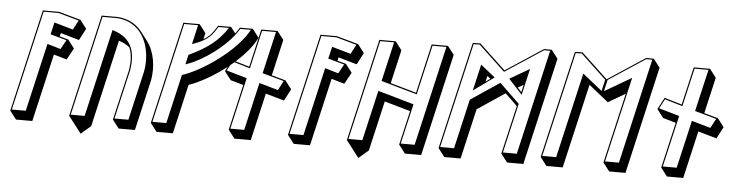

<svg xmlns="http://www.w3.org/2000/svg" viewBox="-56 -1186 6131 1609"><g transform="rotate(5 3009.5 -381.5)"><path d="M411.3 -655.6 417.9 -684 574 -639.4 625.9 -738.2 571.5 -808.9 387.8 -860H250.8L52.2 0L106.6 70.7H243.6L375.4 -499.9L485 -468.1L538.4 -564.9L484 -635.6ZM356.5 -767.8 333 -666.2 469.6 -628.6 426.8 -550.9 314 -583.7 181.5 -10H64.5L258.5 -850H384.2L557.4 -801.9L515.6 -722.3Z M547.5 0 601.9 70.7 656.3 141.4 738.9 70.7 908.3 -663C945.6 -650.8 975.6 -634.9 999.3 -615.5C1022.7 -563.4 1024.8 -499.2 1013.8 -426L915.5 0L969.9 70.7H1106.9L1205.2 -355.3C1225.3 -463.2 1209.7 -593.8 1140.6 -683.6L1086.2 -754.3C1042 -811.8 975.8 -852.6 883 -860H746ZM559.8 -10 753.7 -850H880.3C1111.2 -830.9 1173.1 -599.6 1140.7 -425.5L1044.8 -10H927.8L1023.9 -426.4L1024 -426.8C1046.5 -576.9 1014 -692.8 859 -743.3L847 -747.2L676.8 -10Z M1425.9 70.7 1521.8 -344.7C1707 -407.9 1985.6 -608.4 2071.4 -789.3L2017 -860H1908C1898 -842.7 1886.4 -825.5 1873.5 -808.7L1834 -860H1725C1694.4 -811.7 1673.2 -772 1612.4 -737L1624.4 -789.3L1570 -860H1433L1234.5 0L1288.9 70.7ZM1363.8 -10H1246.8L1440.7 -850H1557.7L1520.3 -687.9L1535 -693C1659.8 -736 1690.5 -788.1 1729.5 -850H1817C1744.5 -737.8 1653.2 -668.2 1505 -598.4L1499 -595.6L1480.2 -514.1L1494.7 -519C1620.4 -561.1 1821.1 -699 1912.8 -850H2001.7C1911.6 -677.2 1644.1 -485.5 1466.1 -424.8L1459 -422.3Z M2173.4 -328.4 2329.6 -283.8 2381.4 -382.6 2327.1 -453.3 2209.8 -485.9 2279.8 -789.3 2225.4 -860H2088.4L2014.8 -541.1L1867.6 -584.6L1815.7 -485.7L1870.1 -415L1978.5 -384.1L1889.9 0L1944.3 70.7H2081.3ZM2112 -412.2 2019.2 -10H1902.2L2002.3 -443.5L1829.8 -492.8L1871.6 -572.3L2021.8 -528L2096.1 -850H2213.1L2131.5 -496.7L2312.9 -446.3L2271.1 -366.7Z M2747.3 -655.6 2753.9 -684 2910 -639.4 2961.9 -738.2 2907.5 -808.9 2723.8 -860H2586.8L2388.2 0L2442.6 70.7H2579.6L2711.4 -499.9L2821 -468.1L2874.4 -564.9L2820 -635.6ZM2692.5 -767.8 2669 -666.2 2805.6 -628.6 2762.8 -550.9 2650 -583.7 2517.5 -10H2400.5L2594.5 -850H2720.2L2893.4 -801.9L2851.6 -722.3Z M2883.5 0 2937.9 70.7 2992.3 141.4 3074.9 70.7 3172 -349.9C3244.6 -329.1 3317.3 -308.4 3389.9 -287.6L3323.5 0L3377.9 70.7H3514.9L3713.4 -789.3L3659 -860H3522L3426.4 -445.6C3353.8 -466.2 3280.5 -486.2 3208.3 -507.1L3273.4 -789.3L3219 -860H3082ZM2895.8 -10 3089.7 -850H3206.7L3130.3 -519L3137.1 -516.9C3230.7 -488.8 3326.8 -462.8 3421.6 -435.9L3433.4 -432.5L3529.7 -850H3646.7L3452.8 -10H3335.8L3413.6 -347.1L3110.6 -433.6L3012.8 -10Z M4374.4 70.7 4582.4 -832.3 4528 -903 4464 -904 4148.4 -696.9 3928.4 -904 3863.9 -903 3655 0 3709.4 70.7H3846.4L3943.8 -351.3L4175.2 -506.4L4277.2 -408L4183 0L4237.4 70.7ZM3998.6 -588.8 4010 -638 4037 -616.5ZM4272.1 -562.9 4319.3 -590.4 4304.8 -527.5ZM4312.3 -10H4195.3L4291.8 -427.8L4123.7 -589.9L3880.5 -426.8L3784.3 -10H3667.3L3871.7 -893.2L3922.8 -894L4145.5 -684.3L4465 -894L4515.7 -893.2ZM4309.8 -505.6 4361 -727.5 4194.5 -630.5ZM4071.7 -630.5 3949.9 -727.5 3898.7 -505.6Z M5233.4 70.7 5441.4 -832.3 5387 -903 5323 -904 5007.4 -696.9 4787.4 -904 4722.9 -903 4514 0 4568.4 70.7H4705.4L4869 -638L5034 -506.4L5034.1 -506.6L5034.2 -506.4L5178.3 -590.4L5042 0L5096.4 70.7ZM4996.3 -692 4974 -595.9 4808.9 -727.5 4643.3 -10H4526.3L4730.7 -893.2L4781.8 -894ZM5016.3 -692 5324 -894 5374.7 -893.2 5171.3 -10H5054.3L5220 -727.5L4994.1 -595.9Z M5811.4 -328.4 5967.6 -283.8 6019.4 -382.6 5965.1 -453.3 5847.8 -485.9 5917.8 -789.3 5863.4 -860H5726.4L5652.8 -541.1L5505.6 -584.6L5453.7 -485.7L5508.1 -415L5616.5 -384.1L5527.9 0L5582.3 70.7H5719.3ZM5750 -412.2 5657.2 -10H5540.2L5640.3 -443.5L5467.8 -492.8L5509.6 -572.3L5659.8 -528L5734.1 -850H5851.1L5769.5 -496.7L5950.9 -446.3L5909.1 -366.7Z"/></g></svg>

Font: Stormning
Style: AsgardObl
Weight: 400
Designer: Robert Jablonski, Mew Too
Foundry: Cannot Into Space Fonts
Version: Version 0.90